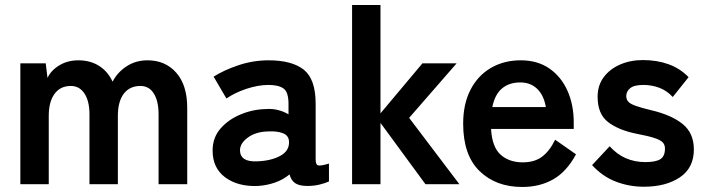

<svg xmlns="http://www.w3.org/2000/svg" viewBox="-20 -733 2809 764"><path d="M61 0V-481H162L169 -423Q183 -453 216 -473Q249 -493 292 -493Q339 -493 374 -471Q409 -449 428 -408Q447 -445 483.5 -469Q520 -493 567 -493Q638 -493 681.5 -443.5Q725 -394 725 -304V0H611V-278Q611 -331 592 -361Q573 -391 539 -391Q496 -391 472.5 -360Q449 -329 449 -272V0H336V-278Q336 -331 316 -361Q296 -391 262 -391Q220 -391 197 -359.5Q174 -328 174 -272V0Z M1005 7Q927 10 876.5 -27Q826 -64 826 -134Q826 -185 857 -221Q888 -257 937 -277.5Q986 -298 1038 -299Q1064 -301 1087 -295Q1110 -289 1128 -278V-320Q1128 -367 1108 -381Q1088 -395 1049 -395Q1007 -395 960.5 -379.5Q914 -364 881 -341L830 -428Q871 -454 929 -473.5Q987 -493 1049 -493Q1142 -493 1189 -455.5Q1236 -418 1236 -320V-99Q1236 -78 1245.5 -75Q1255 -72 1289 -82V-11Q1274 -4 1251.5 1.5Q1229 7 1203 7Q1172 7 1155.5 -3.5Q1139 -14 1132 -39Q1107 -18 1074 -6.5Q1041 5 1005 7ZM1003 -91Q1059 -93 1095.5 -113Q1132 -133 1130 -170Q1129 -194 1105.5 -203Q1082 -212 1047 -210Q998 -209 966 -185.5Q934 -162 935 -133Q937 -88 1003 -91Z M1381 0V-713H1494V-282L1661 -481H1797L1608 -264L1808 0H1673L1494 -244V0Z M2058 11Q1953 11 1888 -52.5Q1823 -116 1823 -241Q1823 -319 1852 -375.5Q1881 -432 1933 -462.5Q1985 -493 2052 -493Q2119 -493 2166 -460.5Q2213 -428 2238 -372Q2263 -316 2263 -246V-220H1934Q1938 -148 1972 -117.5Q2006 -87 2060 -87Q2107 -87 2137 -109.5Q2167 -132 2189 -177L2272 -119Q2235 -50 2181.5 -19.5Q2128 11 2058 11ZM1939 -307H2152Q2144 -354 2117.5 -379.5Q2091 -405 2050 -405Q2006 -405 1977.5 -381Q1949 -357 1939 -307Z M2542 10Q2483 10 2430 -10.5Q2377 -31 2336 -76L2406 -151Q2462 -88 2548 -88Q2589 -88 2607.5 -99.5Q2626 -111 2626 -142Q2626 -157 2617 -166.5Q2608 -176 2583.5 -184Q2559 -192 2512 -201Q2442 -215 2400 -247Q2358 -279 2358 -348Q2358 -393 2382 -425.5Q2406 -458 2447 -476Q2488 -494 2538 -494Q2594 -494 2640 -477.5Q2686 -461 2720 -426L2657 -347Q2633 -373 2603 -384Q2573 -395 2540 -395Q2503 -395 2487.5 -382Q2472 -369 2472 -351Q2472 -338 2479.5 -329Q2487 -320 2509 -312Q2531 -304 2573 -294Q2653 -275 2697 -239Q2741 -203 2741 -138Q2741 -65 2685.5 -27.5Q2630 10 2542 10Z"/></svg>

Font: Zen Kaku Gothic New
Style: Bold
Weight: 700
Designer: Yoshimichi Ohira
Foundry: Positype
Version: Version 1.002